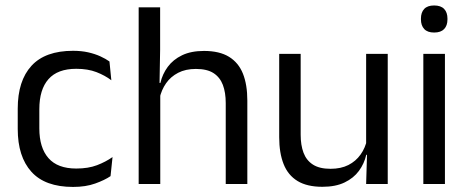

<svg xmlns="http://www.w3.org/2000/svg" viewBox="-20 -690 1756 720"><path d="M254 11Q149 11 97.8 -45.8Q46.5 -102.5 46.5 -206.5V-282.5Q46.5 -387 98 -443.2Q149.5 -499.5 254 -499.5Q285 -499.5 310.5 -493.8Q336 -488 356.2 -478.8Q376.5 -469.5 390.5 -459.5L397.5 -389Q374 -407 341.8 -419.5Q309.5 -432 266 -432Q196 -432 161.8 -393.2Q127.5 -354.5 127.5 -280.5V-208.5Q127.5 -136 161.8 -97Q196 -58 266 -58Q311 -58 343.8 -70.5Q376.5 -83 402 -101L394.5 -29.5Q372.5 -14.5 337 -1.8Q301.5 11 254 11Z M826.5 0V-303.5Q826.5 -343 815.8 -371.5Q805 -400 780.8 -415.8Q756.5 -431.5 714.5 -431.5Q676 -431.5 648 -417Q620 -402.5 602.8 -377.8Q585.5 -353 578.5 -321.5L560.5 -379H581.5Q589 -412 609 -439.2Q629 -466.5 662.8 -482.8Q696.5 -499 745 -499Q803 -499 838.8 -477Q874.5 -455 891 -413.8Q907.5 -372.5 907.5 -312.5V0ZM500 0V-662.5H580.5V-503.5L578 -363.5L581 -357V0Z M1107.5 -488V-184.5Q1107.5 -146 1118.2 -117.2Q1129 -88.5 1153.5 -72.8Q1178 -57 1219.5 -57Q1258.5 -57 1286.5 -71.2Q1314.5 -85.5 1332.2 -110.5Q1350 -135.5 1356.5 -167L1371 -109.5H1353.5Q1346 -76.5 1326 -49.2Q1306 -22 1272.2 -5.8Q1238.5 10.5 1189 10.5Q1131.5 10.5 1095.8 -11.2Q1060 -33 1043.5 -74.8Q1027 -116.5 1027 -175.5V-488ZM1434 -488V0H1353L1356.5 -117L1353 -122V-488Z M1567.5 0V-488H1648.5V0ZM1608 -568Q1583 -568 1570.8 -581.2Q1558.5 -594.5 1558.5 -617.5V-620Q1558.5 -643.5 1570.8 -656.5Q1583 -669.5 1608 -669.5Q1633 -669.5 1645.5 -656.5Q1658 -643.5 1658 -620V-617.5Q1658 -594 1645.5 -581Q1633 -568 1608 -568Z"/></svg>

Font: Anek Tamil
Style: Regular
Weight: 400
Designer: Aadarsh Rajan (Tamil), Yesha Goshar (Latin)
Foundry: Ek Type
Version: Version 1.003